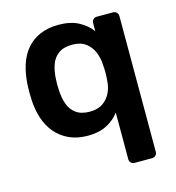

<svg xmlns="http://www.w3.org/2000/svg" viewBox="-107 -622 828 903"><g transform="rotate(-15 307.0 -170.0)"><path d="M437 190Q427 190 420 183Q413 176 413 166V-61Q389 -29 351 -9.5Q313 10 259 10Q208 10 168.5 -8Q129 -26 102.5 -57.5Q76 -89 62 -131.5Q48 -174 46 -224Q45 -242 45 -260Q45 -278 46 -295Q49 -347 62.5 -390Q76 -433 102.5 -464.5Q129 -496 168.5 -513Q208 -530 259 -530Q317 -530 356.5 -509Q396 -488 419 -456V-496Q419 -506 426 -513Q433 -520 443 -520H523Q533 -520 540 -513Q547 -506 547 -496V166Q547 176 540 183Q533 190 523 190ZM297 -97Q337 -97 362 -115Q387 -133 399.5 -160.5Q412 -188 413 -218Q415 -237 415 -257Q415 -277 413 -295Q412 -326 400 -355.5Q388 -385 363 -404Q338 -423 297 -423Q255 -423 230 -404.5Q205 -386 194.5 -356Q184 -326 182 -290Q180 -260 182 -230Q184 -194 194.5 -164Q205 -134 230 -115.5Q255 -97 297 -97Z"/></g></svg>

Font: Rubik Light Medium
Style: Regular
Weight: 500
Version: Version 2.104